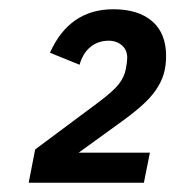

<svg xmlns="http://www.w3.org/2000/svg" viewBox="-20 -724 379 415"><path d="M291 -329H42L56 -401L193 -503Q225 -527 237 -542.5Q249 -558 252 -575Q255 -591 255 -599Q255 -616 243.5 -626Q232 -636 215 -636Q192 -636 175.5 -622.5Q159 -609 152 -584L88 -610Q130 -704 225 -704Q279 -704 309 -678Q339 -652 339 -603Q339 -582 334 -564.5Q329 -547 317 -529.5Q305 -512 284.5 -494Q264 -476 233 -454L150 -394H304Z"/></svg>

Font: IBM Plex Sans Cond SmBld
Style: Italic
Weight: 600
Width: 3
Italic angle: -11°
Designer: Mike Abbink, Paul van der Laan, Pieter van Rosmalen
Foundry: Bold Monday
Version: Version 1.3